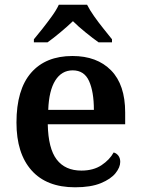

<svg xmlns="http://www.w3.org/2000/svg" viewBox="-20 -786 598 816"><path d="M299 10Q178 10 114 -62Q50 -134 50 -265Q50 -405 112 -476.5Q174 -548 288 -548Q392 -548 452 -487Q512 -426 512 -308V-258H183Q185 -155 221 -108Q257 -61 326 -61Q377 -61 411.5 -84Q446 -107 463 -138Q475 -135 483 -124.5Q491 -114 491 -98Q491 -75 471 -50Q451 -25 408.5 -7.5Q366 10 299 10ZM379 -319Q379 -396 358.5 -441.5Q338 -487 289 -487Q242 -487 215 -444Q188 -401 185 -319ZM124 -619Q140 -638 160.5 -664Q181 -690 200.5 -717Q220 -744 230 -766H350Q361 -744 380 -717Q399 -690 420 -664Q441 -638 456 -619V-606H399Q375 -623 343.5 -648.5Q312 -674 290 -696Q267 -674 236.5 -648.5Q206 -623 182 -606H124Z"/></svg>

Font: Noto Serif Myanmar SemiBold
Style: Regular
Weight: 600
Designer: Ben Mitchell and the Monotype Design Team
Foundry: Monotype Imaging Inc.
Version: Version 2.106; ttfautohint (v1.8.4.7-5d5b)